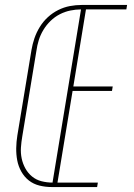

<svg xmlns="http://www.w3.org/2000/svg" viewBox="-20 -755 540 775"><path d="M189 0Q163 0 139 -6Q115 -12 96.5 -26.5Q78 -41 66 -62.5Q54 -84 49.5 -108Q45 -132 45.5 -157.5Q46 -183 50 -208L107 -553Q111 -577 119 -600.5Q127 -624 140.5 -646Q154 -668 173 -685.5Q192 -703 215 -714.5Q238 -726 262 -730.5Q286 -735 310 -735H493L490 -717H327L276 -406H435L432 -388H273L212 -18H375L372 0ZM192 -18 307 -717Q286 -717 264 -712.5Q242 -708 221.5 -697.5Q201 -687 184 -670.5Q167 -654 155 -634Q143 -614 136.5 -593Q130 -572 127 -550L70 -205Q66 -182 64.5 -159.5Q63 -137 67.5 -115.5Q72 -94 82.5 -75Q93 -56 109.5 -42.5Q126 -29 147.5 -23.5Q169 -18 192 -18Z"/></svg>

Font: Iosevka SS18 Thin
Style: Italic
Weight: 100
Italic angle: -9°
Monospace: yes
Designer: Belleve Invis
Foundry: Belleve Invis
Version: Version 25.1.1; ttfautohint (v1.8.4)